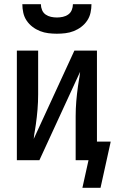

<svg xmlns="http://www.w3.org/2000/svg" viewBox="-20 -760 545 911"><path d="M250 -600Q230 -600 209.5 -602.5Q189 -605 170 -612.5Q151 -620 134.5 -632.5Q118 -645 106.5 -662Q95 -679 90.5 -699.5Q86 -720 86 -740H174Q174 -726 179.5 -712.5Q185 -699 196.5 -691Q208 -683 222 -680Q236 -677 250 -677Q264 -677 278 -680Q292 -683 303.5 -691Q315 -699 320.5 -712.5Q326 -726 326 -740H414Q414 -720 409.5 -699.5Q405 -679 393.5 -662Q382 -645 365.5 -632.5Q349 -620 330 -612.5Q311 -605 290.5 -602.5Q270 -600 250 -600ZM371 131 400 0H339V-208Q339 -244 342 -280Q345 -316 350 -351L354 -377Q356 -387 357.5 -397.5Q359 -408 360 -419L167 0H60V-520H161V-312Q161 -276 158 -240Q155 -204 150 -169L146 -143Q144 -133 142.5 -122.5Q141 -112 140 -101L333 -520H440V-88H505L504 -82L457 131Z"/></svg>

Font: Zed Mono Semibold
Style: Regular
Weight: 600
Monospace: yes
Designer: Belleve Invis
Foundry: Belleve Invis
Version: Version 1.0.0; ttfautohint (v1.8.4)